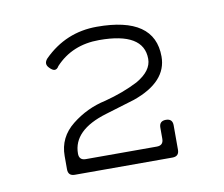

<svg xmlns="http://www.w3.org/2000/svg" viewBox="-47 -761 496 426"><g transform="rotate(-10 200.5 -547.5)"><path d="M75 -405V-435Q75 -477 109 -504Q143 -531 185 -540Q227 -551 260 -568Q295 -588 295 -615Q295 -675 195 -675Q134 -675 96 -634Q88 -620 75 -634Q65 -644 75 -655Q125 -705 195 -705Q325 -705 325 -615Q325 -558 248 -531L182 -511Q105 -488 105 -435Q105 -420 120 -420H280Q295 -420 295 -435V-460Q295 -475 310 -475Q325 -475 325 -460V-405Q325 -390 310 -390H90Q75 -390 75 -405Z"/></g></svg>

Font: ClassicType
Style: Regular
Weight: 400
Version: Version 1.004